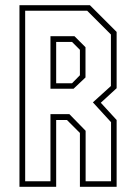

<svg xmlns="http://www.w3.org/2000/svg" viewBox="-20 -720 520 740"><path d="M55 0V-700H326.5L429.5 -597V-380L368.5 -324L429.5 -257.5V0H288V-207.5L238 -257.5H196.5V0ZM77 -21.5H174.5V-280H247.5L310 -216V-21.5H408V-249L338 -325.5L407.5 -388.5V-587L316 -678.5H77ZM174.5 -378V-580.5H267L309.5 -538V-421.5L263.5 -378ZM196.5 -399H257.5L288 -430V-528L257.5 -558.5H196.5Z"/></svg>

Font: Tourney Condensed ExtraLight
Style: Regular
Weight: 200
Width: 3
Designer: Tyler Finck
Foundry: Etcetera Type Co
Version: Version 1.010; ttfautohint (v1.8.3)